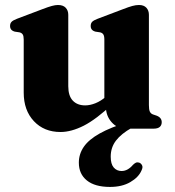

<svg xmlns="http://www.w3.org/2000/svg" viewBox="-20 -510 693 761"><path d="M489.3 -27.1 502.6 -3.6Q460.3 20.1 439.5 47.5Q418.8 74.8 418.8 111Q418.8 140.1 430.8 154Q442.9 167.8 461.6 167.8Q474.7 167.8 486.1 161.3Q497.6 154.7 506.8 143.6Q512.8 137.6 518.3 135Q523.9 132.3 530.9 134.4Q538.2 136.4 542.8 144.6Q547.5 152.8 540.5 166.4Q529.1 192.8 496.4 211.8Q463.8 230.9 416 230.9Q356.1 230.9 324.3 205.2Q292.5 179.6 292.5 134.7Q292.5 100.4 312.2 71.8Q331.9 43.2 375.2 19Q418.6 -5.3 489.3 -27.1ZM399.6 -88V-103L393.6 -103.9V-352.9Q393.6 -367.4 389.5 -373.6Q385.4 -379.8 376.8 -381.8L358.2 -384.6Q348.3 -387.4 343.9 -393Q339.5 -398.5 339.5 -407.1Q339.5 -417.3 345.2 -423.4Q351 -429.5 366.8 -435.5L468.2 -473.9Q490.5 -482.5 504.3 -486.3Q518.2 -490.2 530.9 -490.2Q550.2 -490.2 560.2 -479.3Q570.2 -468.5 570.2 -451.4V-93.3Q570.2 -75.4 573.9 -67.6Q577.6 -59.8 585.9 -56.6L600.7 -51.6Q611.4 -47.4 616.2 -40.9Q621 -34.5 621 -25.6Q621 -13.7 613.1 -6.8Q605.2 0 587.9 0H477.1Q445.5 0 422.5 -25.5Q399.6 -51.1 399.6 -88ZM74 -142.8V-352.9Q74 -367.4 69.9 -373.6Q65.8 -379.8 57.2 -381.8L38.6 -384.6Q28.7 -387.4 24.3 -393Q19.9 -398.5 19.9 -407.1Q19.9 -417.3 25.7 -423.4Q31.4 -429.5 47.2 -435.5L148.6 -473.9Q172.1 -482.9 185.7 -486.5Q199.4 -490.2 209.7 -490.2Q230.2 -490.2 240.4 -479.3Q250.6 -468.5 250.6 -451.4V-168.2Q250.6 -130.2 268.5 -111.2Q286.5 -92.3 317.6 -92.3Q336.9 -92.3 358.4 -100.9Q380 -109.6 400.3 -127.2L419.2 -143.7L445.8 -115.7L428.5 -100Q361.6 -37 312.1 -11.9Q262.5 13.2 219.9 13.2Q154.6 13.2 114.3 -29.8Q74 -72.8 74 -142.8Z"/></svg>

Font: Fraunces
Style: Regular
Weight: 900
Version: Version 1.000;[b76b70a41]